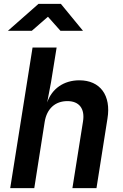

<svg xmlns="http://www.w3.org/2000/svg" viewBox="-20 -977 640 997"><path d="M21 -817H145L229 -890L294 -817H411L296 -957H180ZM33 0H158L212 -344C223 -413 267 -452 330 -452C390 -452 422 -414 411 -346L356 0H481L538 -361C558 -482 500 -560 392 -560C311 -560 249 -516 225 -445L245 -550L274 -730H149Z"/></svg>

Font: JetBrains Mono
Style: Bold Italic
Weight: 558
Italic angle: -9°
Monospace: yes
Designer: Philipp Nurullin, Konstantin Bulenkov
Foundry: JetBrains
Version: Version 2.305